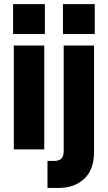

<svg xmlns="http://www.w3.org/2000/svg" viewBox="-20 -719 518 924"><path d="M283 -699H436V-555.5H283ZM43 -699H196V-555.5H43ZM208.5 55.5H240Q263 55.5 274.8 45Q286.5 34.5 286.5 7V-500H432.5V13Q432.5 97.5 385.2 141.5Q338 185.5 261.5 185.5H208.5ZM46.5 -500H193V0H46.5Z"/></svg>

Font: Overused Grotesk
Style: Bold
Weight: 710
Version: Version 0.004